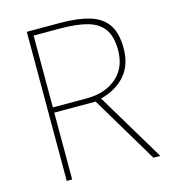

<svg xmlns="http://www.w3.org/2000/svg" viewBox="-107 -801 791 888"><g transform="rotate(-15 288.5 -357.0)"><path d="M262 -714Q345 -714 401.5 -697.5Q458 -681 487 -640Q516 -599 516 -525Q516 -446 473.5 -396.5Q431 -347 355 -327L551 0H518L327 -320H129V0H103V-714ZM257 -689H129V-345H292Q379 -345 434 -392Q489 -439 489 -524Q489 -588 463.5 -624Q438 -660 386.5 -674.5Q335 -689 257 -689Z"/></g></svg>

Font: Noto Sans Cherokee Thin
Style: Regular
Weight: 100
Designer: Monotype Design Team
Foundry: Monotype Imaging Inc.
Version: Version 2.001; ttfautohint (v1.8.4.7-5d5b)